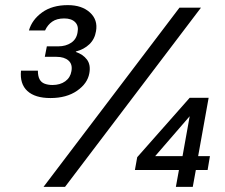

<svg xmlns="http://www.w3.org/2000/svg" viewBox="-20 -730 880 750"><path d="M177 -347Q117 -347 87 -374.5Q57 -402 62 -454H128Q128 -433 134.5 -420.5Q141 -408 154.5 -403Q168 -398 185 -398Q215 -398 235 -412.5Q255 -427 259 -452Q264 -479 247.5 -493.5Q231 -508 201 -508H155L163 -549H208Q237 -549 258 -563Q279 -577 283 -604Q288 -629 273.5 -643.5Q259 -658 231 -658Q202 -658 184 -645.5Q166 -633 156 -611H93Q105 -653 144.5 -681.5Q184 -710 245 -710Q300 -710 331.5 -681Q363 -652 355 -608Q350 -577 329 -557Q308 -537 277 -529L276 -527Q304 -518 319.5 -497.5Q335 -477 329 -444Q322 -404 281 -375.5Q240 -347 177 -347ZM150 0 681 -700H765L234 0ZM667 0 679 -66H507L516 -116L721 -348H795L754 -120H800L791 -66H745L733 0ZM586 -120H693L721 -276Z"/></svg>

Font: DM Sans 17pt
Style: Italic
Weight: 400
Italic angle: -10°
Version: Version 4.004;gftools[0.9.30]